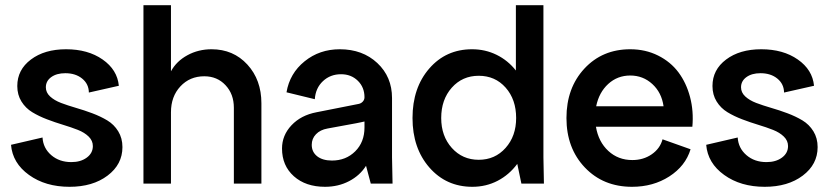

<svg xmlns="http://www.w3.org/2000/svg" viewBox="-20 -700 3159 732"><path d="M245.1 12.2Q153.3 12.2 90.6 -33Q27.8 -78.1 22 -147.9L142.1 -175.8Q144.5 -135.3 175.3 -108.6Q206.1 -82 252 -82Q287.6 -82 310.8 -99.1Q334 -116.2 334 -143.1Q334 -163.6 318.1 -179.2Q302.2 -194.8 276.9 -204.8Q251.5 -214.8 220.7 -224.1Q189.9 -233.4 159.2 -245.1Q128.4 -256.8 103 -272.2Q77.6 -287.6 61.8 -313Q45.9 -338.4 45.9 -372.1Q45.9 -434.1 97.9 -473.1Q149.9 -512.2 231.9 -512.2Q315.4 -512.2 371.3 -473.1Q427.2 -434.1 433.1 -373L318.8 -347.2Q318.4 -379.9 293.2 -400.4Q268.1 -420.9 229 -420.9Q195.8 -420.9 175.3 -406Q154.8 -391.1 154.8 -367.2Q154.8 -347.2 170.9 -332.3Q187 -317.4 212.6 -307.6Q238.3 -297.9 269.5 -288.8Q300.8 -279.8 332 -268.1Q363.3 -256.3 388.9 -241Q414.6 -225.6 430.7 -199.5Q446.8 -173.3 446.8 -139.2Q446.8 -73.2 390.1 -30.5Q333.5 12.2 245.1 12.2Z M526.9 0V-680.2H631.8V-428.2Q652.8 -466.8 694.6 -489.5Q736.3 -512.2 786.6 -512.2Q869.6 -512.2 923.1 -453.9Q976.6 -395.5 976.6 -306.2V0H871.6V-289.1Q871.6 -341.3 839.8 -375.2Q808.1 -409.2 758.8 -409.2Q703.6 -409.2 667.7 -370.6Q631.8 -332 631.8 -272V0Z M1219.2 12.2Q1145.5 12.2 1100.3 -28.1Q1055.2 -68.4 1055.2 -133.8Q1055.2 -184.1 1091.3 -222.4Q1127.4 -260.7 1186.5 -272L1344.2 -303.2Q1355.5 -304.7 1362.5 -312Q1369.6 -319.3 1369.6 -329.1Q1369.6 -367.2 1344.2 -392.1Q1318.8 -417 1280.3 -417Q1239.3 -417 1211.2 -390.6Q1183.1 -364.3 1180.2 -321.8L1072.3 -348.1Q1084.5 -420.4 1141.4 -466.3Q1198.2 -512.2 1275.4 -512.2Q1362.3 -512.2 1418.5 -459.7Q1474.6 -407.2 1474.6 -326.2V-100.1L1476.6 0H1393.6L1375.5 -67.9Q1352.1 -30.8 1310.8 -9.3Q1269.5 12.2 1219.2 12.2ZM1168.5 -147.9Q1168.5 -120.6 1189.2 -104.2Q1210 -87.9 1245.6 -87.9Q1298.8 -87.9 1334.2 -123Q1369.6 -158.2 1369.6 -213.9V-236.8Q1366.2 -236.3 1355 -233.6Q1343.8 -231 1337.4 -230L1228.5 -210Q1200.7 -205.1 1184.6 -188.2Q1168.5 -171.4 1168.5 -147.9Z M1780.8 12.2Q1681.2 12.2 1616.9 -61.5Q1552.7 -135.3 1552.7 -250Q1552.7 -365.2 1616.5 -438.7Q1680.2 -512.2 1779.8 -512.2Q1830.1 -512.2 1873.3 -491Q1916.5 -469.7 1946.8 -431.2V-680.2H2051.8V-100.1L2053.7 0H1967.8L1952.1 -75.2Q1921.4 -33.7 1877.2 -10.7Q1833 12.2 1780.8 12.2ZM1947.8 -250Q1947.8 -320.8 1907.7 -366Q1867.7 -411.1 1805.2 -411.1Q1742.7 -411.1 1702.4 -365.7Q1662.1 -320.3 1662.1 -250Q1662.1 -181.2 1702.6 -136Q1743.2 -90.8 1805.2 -90.8Q1867.2 -90.8 1907.5 -136Q1947.8 -181.2 1947.8 -250Z M2389.6 12.2Q2279.8 12.2 2209.7 -61.5Q2139.6 -135.3 2139.6 -250Q2139.6 -364.7 2208 -438.5Q2276.4 -512.2 2382.8 -512.2Q2440.9 -512.2 2488.8 -488.3Q2536.6 -464.4 2566.7 -424.1Q2596.7 -383.8 2610.8 -330.1Q2625 -276.4 2619.6 -216.8H2252Q2261.7 -159.2 2299.3 -124.5Q2336.9 -89.8 2390.6 -89.8Q2433.1 -89.8 2464.8 -111.8Q2496.6 -133.8 2505.9 -168.9L2612.8 -130.9Q2593.3 -66.9 2531.7 -27.3Q2470.2 12.2 2389.6 12.2ZM2252.9 -294.9H2509.8Q2502.4 -347.2 2467 -379.6Q2431.6 -412.1 2382.8 -412.1Q2334 -412.1 2298.8 -379.9Q2263.7 -347.7 2252.9 -294.9Z M2895.5 12.2Q2803.7 12.2 2741 -33Q2678.2 -78.1 2672.4 -147.9L2792.5 -175.8Q2794.9 -135.3 2825.7 -108.6Q2856.4 -82 2902.3 -82Q2938 -82 2961.2 -99.1Q2984.4 -116.2 2984.4 -143.1Q2984.4 -163.6 2968.5 -179.2Q2952.6 -194.8 2927.2 -204.8Q2901.9 -214.8 2871.1 -224.1Q2840.3 -233.4 2809.6 -245.1Q2778.8 -256.8 2753.4 -272.2Q2728 -287.6 2712.2 -313Q2696.3 -338.4 2696.3 -372.1Q2696.3 -434.1 2748.3 -473.1Q2800.3 -512.2 2882.3 -512.2Q2965.8 -512.2 3021.7 -473.1Q3077.6 -434.1 3083.5 -373L2969.2 -347.2Q2968.8 -379.9 2943.6 -400.4Q2918.5 -420.9 2879.4 -420.9Q2846.2 -420.9 2825.7 -406Q2805.2 -391.1 2805.2 -367.2Q2805.2 -347.2 2821.3 -332.3Q2837.4 -317.4 2863 -307.6Q2888.7 -297.9 2919.9 -288.8Q2951.2 -279.8 2982.4 -268.1Q3013.7 -256.3 3039.3 -241Q3064.9 -225.6 3081.1 -199.5Q3097.2 -173.3 3097.2 -139.2Q3097.2 -73.2 3040.5 -30.5Q2983.9 12.2 2895.5 12.2Z"/></svg>

Font: Apfel Grotezk Mittel
Style: Regular
Weight: 500
Designer: Luigi Gorlero
Foundry: © 2023, Luigi Gorlero & Collletttivo
Version: Version 2.000;Glyphs 3.2 (3217)